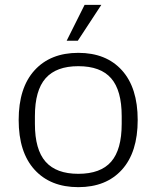

<svg xmlns="http://www.w3.org/2000/svg" viewBox="-20 -762 646 792"><path d="M303 10Q188 10 122.5 -62Q57 -134 57 -267Q57 -400 122.5 -472Q188 -544 303 -544Q418 -544 483 -472Q548 -400 548 -267Q548 -134 483 -62Q418 10 303 10ZM303 -45Q395 -45 438.5 -95Q482 -145 482 -251V-283Q482 -389 438.5 -439Q395 -489 303 -489Q212 -489 168 -439Q124 -389 124 -283V-251Q124 -145 168 -95Q212 -45 303 -45ZM255 -594 329 -742H398L301 -594Z"/></svg>

Font: Mozilla Text ExtraLight
Style: Regular
Weight: 200
Designer: Studio DRAMA
Foundry: Studio DRAMA
Version: Version 1.000